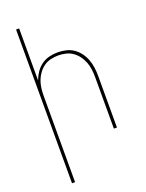

<svg xmlns="http://www.w3.org/2000/svg" viewBox="-173 -817 846 1115"><g transform="rotate(-20 250.0 -260.0)"><path d="M72 215V-735H91V-413Q100 -438 115 -460.5Q130 -483 152 -499Q174 -515 200 -521.5Q226 -528 253 -528Q279 -528 304.5 -522Q330 -516 351 -501.5Q372 -487 387.5 -466Q403 -445 412 -421Q421 -397 424.5 -371.5Q428 -346 428 -320V0H409V-320Q409 -343 406 -366.5Q403 -390 394.5 -412Q386 -434 372 -453Q358 -472 339 -485.5Q320 -499 296.5 -504.5Q273 -510 250 -510Q227 -510 203.5 -504.5Q180 -499 161 -485.5Q142 -472 128 -453Q114 -434 105.5 -412Q97 -390 94 -366.5Q91 -343 91 -320V215Z"/></g></svg>

Font: Iosevka Thin
Style: Regular
Weight: 100
Monospace: yes
Designer: Belleve Invis
Foundry: Belleve Invis
Version: Version 32.5.0; ttfautohint (v1.8.4)